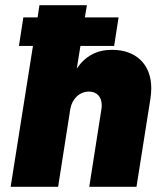

<svg xmlns="http://www.w3.org/2000/svg" viewBox="-20 -720 603 740"><path d="M412 -528C353 -528 309 -504 276 -456L290 -543H420L437 -653H307L315 -700H132L125 -653H70L53 -543H107L21 0H204L251 -300C258 -340 287 -367 323 -367C353 -367 372 -347 372 -315C372 -310 372 -305 371 -300L324 0H506L560 -341C562 -355 563 -368 563 -380C563 -475 501 -528 412 -528Z"/></svg>

Font: Arthouse Owned Black
Style: Italic
Weight: 900
Italic angle: -10°
Designer: Jeremy Tribby
Foundry: Tribby Type
Version: Version 1.000;PS 001.000;hotconv 1.0.88;makeotf.lib2.5.64775